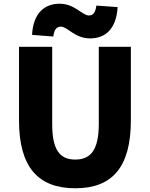

<svg xmlns="http://www.w3.org/2000/svg" viewBox="-20 -996 803 1030"><path d="M463 -790C543 -790 604 -838 611 -958L497 -966C492 -925 476 -913 457 -913C421 -913 381 -976 300 -976C220 -976 158 -927 152 -809L266 -800C271 -841 286 -853 307 -853C342 -853 381 -790 463 -790ZM384 14C582 14 682 -99 682 -350V-745H510V-331C510 -190 465 -140 384 -140C302 -140 260 -190 260 -331V-745H82V-350C82 -99 185 14 384 14Z"/></svg>

Font: Noto Sans JP Black
Style: Regular
Weight: 900
Designer: Ryoko NISHIZUKA  (kana, bopomofo & ideographs); Paul D. Hunt (Latin, Greek & Cyrillic); Sandoll Communications , Soo-you
Foundry: Adobe
Version: Version 2.002;hotconv 1.0.116;makeotfexe 2.5.65601